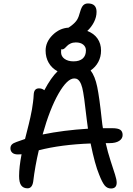

<svg xmlns="http://www.w3.org/2000/svg" viewBox="-20 -1075 766 1104"><path d="M83 -187Q62 -187 51 -196.5Q40 -206.1 40 -222.2Q40 -235.4 48.1 -243.9Q56.2 -252.4 75.2 -258.8Q115.2 -273.4 124 -275.9Q126 -284.2 134.3 -316.7Q142.6 -349.1 145.5 -361.1Q148.4 -373 154.8 -401.1Q161.1 -429.2 163.8 -446Q166.5 -462.9 169.7 -486.3Q172.9 -509.8 173.8 -530.8Q175.3 -566.9 204.1 -566.9Q221.7 -566.9 234.9 -556.2Q273.4 -628.9 311 -665Q277.8 -683.1 260 -713.9Q242.2 -744.6 242.2 -784.2Q242.2 -833.5 282.2 -873.3Q322.3 -913.1 374 -916Q376.5 -917.5 381.1 -920.9Q385.7 -924.3 388.2 -925.8Q412.6 -944.3 422.9 -960.9Q433.1 -977.5 440.9 -1007.8Q448.7 -1035.2 459.2 -1045.2Q469.7 -1055.2 485.8 -1055.2Q535.2 -1055.2 535.2 -1006.8Q535.2 -977.1 520.5 -948.2Q505.9 -919.4 481.9 -897Q520 -882.8 540.5 -853.5Q561 -824.2 561 -784.2Q561 -748.5 545.2 -718.8Q529.3 -689 501 -669.9Q526.4 -637.2 539.1 -575.2Q551.8 -513.2 564.9 -389.2Q568.4 -355.5 571.8 -337.9H625Q658.7 -337.9 671.9 -328.4Q685.1 -318.8 685.1 -298.8Q685.1 -277.8 665.3 -264.9Q645.5 -252 609.9 -252H587.9Q599.6 -200.2 616 -149.9Q632.3 -99.6 641.6 -70.8Q650.9 -42 650.9 -24.9Q650.9 8.8 618.2 8.8Q596.2 8.8 581.8 -8.8Q567.4 -26.4 549.8 -71.8Q525.9 -128.4 501 -250Q330.1 -243.7 203.1 -210.9Q181.6 -120.1 170.9 -30.8Q165 7.8 138.2 7.8Q114.7 7.8 102.3 -8.5Q89.8 -24.9 89.8 -63Q89.8 -113.8 104 -188Q100.6 -188 93.5 -187.5Q86.4 -187 83 -187ZM331.1 -774.9Q331.1 -751 351.1 -736.6Q371.1 -722.2 402.8 -722.2Q437 -722.2 455.6 -738.5Q474.1 -754.9 474.1 -785.2Q474.1 -805.7 458.5 -818.4Q442.9 -831.1 416 -831.1Q398.9 -831.1 385.5 -824.7Q372.1 -818.4 365.7 -811Q359.4 -803.7 352.1 -797.4Q344.7 -791 337.9 -791Q334 -791 332 -792Q331.1 -787.1 331.1 -774.9ZM407.2 -624Q366.7 -624 316.7 -536.9Q266.6 -449.7 225.1 -301.8Q345.2 -326.2 485.8 -335Q482.9 -352.1 479 -386.2Q462.9 -532.2 453.1 -569.8Q441.4 -615.7 418 -622.6Q413.1 -624 407.2 -624Z"/></svg>

Font: Shantell Sans Normal
Style: Regular
Weight: 400
Designer: Stephen Nixon, Anya Danilova, Shantell Martin
Foundry: Arrow Type
Version: Version 1.006;[559af2be0]